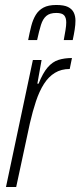

<svg xmlns="http://www.w3.org/2000/svg" viewBox="-20 -751 323 771"><path d="M4 0 112 -510H147L130 -415H135Q152 -458 171.5 -480.5Q191 -503 215 -510.5Q239 -518 269 -518L260 -474Q226 -474 200.5 -458.5Q175 -443 156.5 -414Q138 -385 124.5 -344.5Q111 -304 100 -256L45 0ZM93 -590Q99 -621 105.5 -646.5Q112 -672 123.5 -691Q135 -710 154.5 -720.5Q174 -731 206 -731Q237 -731 253 -723Q269 -715 276 -701Q283 -687 283 -668Q283 -652 280 -632.5Q277 -613 272 -590H236Q240 -612 243 -630Q246 -648 246 -661Q246 -680 237.5 -689.5Q229 -699 206 -699Q180 -699 166 -687Q152 -675 144.5 -651Q137 -627 129 -590Z"/></svg>

Font: Saira ExtraCondensed ExtraLight
Style: Italic
Weight: 250
Width: 2
Italic angle: -12°
Designer: Hector Gatti with collaboration of the Omnibus-Type team
Foundry: Omnibus-Type
Version: Version 1.101